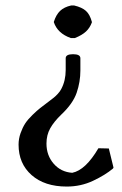

<svg xmlns="http://www.w3.org/2000/svg" viewBox="-20 -457 445 702"><path d="M149.9 67.9Q149.9 111.3 176.3 141.6Q202.6 171.9 244.1 174.8Q293 165 339.8 85L377.9 85.9L395 155.8L393.1 159.2Q364.7 183.1 320.1 204.1Q275.4 225.1 224.1 225.1Q143.1 225.1 95.5 183.1Q47.9 141.1 47.9 71.8Q47.9 50.3 55.2 29.8Q62.5 9.3 72 -5.4Q81.5 -20 98.6 -36.6Q115.7 -53.2 127 -62Q138.2 -70.8 157.2 -85Q170.4 -95.2 176.8 -100.1Q183.1 -105 191.4 -114Q199.7 -123 204.1 -131.8Q220.2 -162.1 220.2 -201.2V-244.1Q220.2 -258.8 247.1 -258.8Q273.9 -258.8 273.9 -244.1V-199.2Q273.9 -157.7 260.3 -117.9Q246.6 -78.1 204.1 -38.1Q177.2 -12.2 163.6 12.2Q149.9 36.6 149.9 67.9ZM315.9 -377V-375Q308.6 -355 294.4 -341.8Q280.3 -328.6 253.9 -317.9H238.8Q190.4 -335 176.8 -376V-377Q185.1 -403.3 199.7 -417.2Q214.4 -431.2 240.2 -437H251Q279.8 -430.2 294.2 -417.2Q308.6 -404.3 315.9 -377Z"/></svg>

Font: Linear Smooth
Style: Bold
Weight: 700
Designer: Philipp H. Poll, Flanker
Foundry: Philipp H. Poll, reworked by Flanker
Version: Version 1.061 | FøM Fix